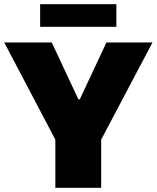

<svg xmlns="http://www.w3.org/2000/svg" viewBox="-20 -889 742 909"><path d="M242 0V-228L0 -688H225L351 -419H358L484 -688H702L459 -228V0ZM170 -762V-869H531V-762Z"/></svg>

Font: Saira SemiExpanded ExtraBold
Style: Regular
Weight: 800
Width: 6
Designer: Hector Gatti with collaboration of the Omnibus-Type team
Foundry: Omnibus-Type
Version: Version 1.101